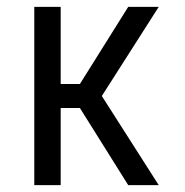

<svg xmlns="http://www.w3.org/2000/svg" viewBox="-20 -540 540 560"><path d="M354 0 213 -225H157V0H80V-520H157V-295H213L354 -520H443L277 -260L443 0Z"/></svg>

Font: Iosevka Custom
Style: Regular
Weight: 400
Monospace: yes
Designer: Belleve Invis
Foundry: Belleve Invis
Version: Version 32.5.0; ttfautohint (v1.8.4)